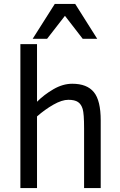

<svg xmlns="http://www.w3.org/2000/svg" viewBox="-20 -950 608 970"><path d="M404.8 0V-301.8Q404.8 -375 397.7 -399.2Q390.6 -423.3 374 -434.6Q357.4 -445.8 325.2 -445.8Q293 -445.8 250 -421.4Q207 -397 167 -361.8V0H83V-727.1H167V-436Q202.6 -471.7 250 -499.3Q297.4 -526.9 345.2 -526.9Q419.4 -526.9 454.1 -484.6Q488.8 -442.4 488.8 -341.8V0ZM397.9 -753.9 308.1 -870.1 217.8 -753.9H145L256.8 -930.2H359.9L471.2 -753.9Z"/></svg>

Font: ClearSansRegular
Style: Regular
Weight: 400
Foundry: Intel Corporation
Version: Version 1.00